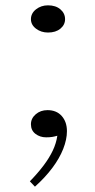

<svg xmlns="http://www.w3.org/2000/svg" viewBox="-20 -502 357 720"><path d="M111 198 92 178Q122 147 143.5 118.5Q165 90 178 62.5Q191 35 195 7Q185 10 175.5 11.5Q166 13 153 13Q130 13 113 0Q96 -13 96 -36Q96 -58 114 -73.5Q132 -89 158 -89Q192 -89 211.5 -67Q231 -45 231 -10Q231 21 217 56.5Q203 92 176 128Q149 164 111 198ZM160 -380Q134 -380 115 -394.5Q96 -409 96 -430Q96 -452 115 -467Q134 -482 160 -482Q189 -482 206.5 -467Q224 -452 224 -430Q224 -409 206.5 -394.5Q189 -380 160 -380Z"/></svg>

Font: BioRhyme Light
Style: Regular
Weight: 300
Designer: Aoife Mooney
Foundry: Aoife Mooney Type
Version: Version 1.600;gftools[0.9.33]